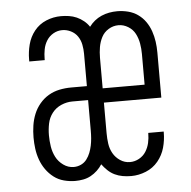

<svg xmlns="http://www.w3.org/2000/svg" viewBox="-45 -587 640 643"><g transform="rotate(-5 275.0 -265.0)"><path d="M183 12Q164 12 145 7Q126 2 111 -9.5Q96 -21 85 -36.5Q74 -52 67.5 -70Q61 -88 58.5 -107Q56 -126 56 -145Q56 -165 59 -185Q62 -205 69.5 -223.5Q77 -242 90 -257.5Q103 -273 120 -283Q137 -293 156.5 -297Q176 -301 196 -301H249V-410Q249 -425 246 -440.5Q243 -456 234.5 -468.5Q226 -481 212 -488Q198 -495 183 -495Q167 -495 153 -487Q139 -479 130.5 -465.5Q122 -452 119 -436Q116 -420 116 -405V-400H64V-407Q64 -432 70.5 -457Q77 -482 93 -502Q109 -522 133 -532Q157 -542 183 -542Q196 -542 209.5 -540Q223 -538 235.5 -532.5Q248 -527 259 -518Q270 -509 277 -498Q285 -509 295.5 -517.5Q306 -526 318.5 -531.5Q331 -537 344.5 -539.5Q358 -542 372 -542Q390 -542 408 -537.5Q426 -533 441 -522.5Q456 -512 466.5 -497Q477 -482 483 -464.5Q489 -447 491.5 -429Q494 -411 494 -392V-241H301V-138Q301 -120 303.5 -102.5Q306 -85 314.5 -70Q323 -55 338 -45Q353 -35 371 -35Q387 -35 401.5 -43Q416 -51 424.5 -64.5Q433 -78 436.5 -93.5Q440 -109 440 -125V-127H492V-124Q492 -98 485 -73Q478 -48 461.5 -28Q445 -8 420.5 2Q396 12 371 12Q356 12 342 9.5Q328 7 315.5 1Q303 -5 292.5 -15Q282 -25 274 -36Q267 -25 257 -15.5Q247 -6 235 0.5Q223 7 209.5 9.5Q196 12 183 12ZM301 -289H442V-392Q442 -410 439 -427.5Q436 -445 428 -460.5Q420 -476 404.5 -485.5Q389 -495 372 -495Q354 -495 338.5 -485.5Q323 -476 315 -460.5Q307 -445 304 -427.5Q301 -410 301 -392ZM182 -35Q195 -35 206.5 -40.5Q218 -46 225.5 -56Q233 -66 237.5 -77.5Q242 -89 244.5 -101Q247 -113 248 -125.5Q249 -138 249 -151V-254H196Q177 -254 158.5 -246Q140 -238 128 -222.5Q116 -207 112 -187.5Q108 -168 108 -148Q108 -129 111 -110Q114 -91 122.5 -74.5Q131 -58 147 -46.5Q163 -35 182 -35Z"/></g></svg>

Font: Lode Dark Term
Style: Regular
Weight: 400
Monospace: yes
Designer: Belleve Invis
Foundry: Belleve Invis
Version: Version 29.2.0